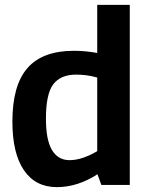

<svg xmlns="http://www.w3.org/2000/svg" viewBox="-20 -760 606 790"><path d="M397 1 381 -43Q299 10 214 10Q126 10 78.5 -59.5Q31 -129 31 -260Q31 -409 93 -480Q155 -551 284 -551Q332 -551 380 -542V-740H514V1ZM380 -138V-441Q355 -448 334 -450.5Q313 -453 294 -453Q229 -453 199 -413Q169 -373 169 -272Q169 -184 194 -142.5Q219 -101 266 -101Q317 -101 380 -138Z"/></svg>

Font: Georama SemiBold
Style: Regular
Weight: 600
Designer: Jean-Baptiste Levee
Foundry: Production Type
Version: Version 1.000